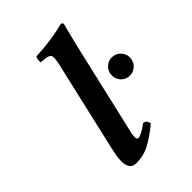

<svg xmlns="http://www.w3.org/2000/svg" viewBox="-209 -792 895 895"><g transform="rotate(-45 239.0 -344.0)"><path d="M359 -360Q359 -385 376 -402.5Q393 -420 418 -420Q443 -420 460.5 -402.5Q478 -385 478 -360Q478 -335 460.5 -317.5Q443 -300 418 -300Q393 -300 376 -317.5Q359 -335 359 -360ZM220 -563Q228 -597 227 -612Q226 -627 212.5 -631.5Q199 -636 168 -638Q164 -652 173 -672Q227 -674 277 -681.5Q327 -689 357 -698Q373 -698 370 -685Q370 -685 363 -658.5Q356 -632 344 -583L240 -134Q237 -123 234 -108.5Q231 -94 231 -83Q231 -66 241 -66Q249 -66 267.5 -75.5Q286 -85 304 -100Q315 -100 321.5 -92.5Q328 -85 330 -74Q280 -33 239.5 -11.5Q199 10 152 10Q127 10 117 -6Q107 -22 107 -46Q107 -64 110.5 -84Q114 -104 119 -125Z"/></g></svg>

Font: Libertinus Serif SemiBold
Style: Italic
Weight: 600
Italic angle: -11.5°
Designer: Philipp H. Poll, Khaled Hosny
Foundry: Caleb Maclennan
Version: Version 7.051;RELEASE